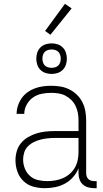

<svg xmlns="http://www.w3.org/2000/svg" viewBox="-20 -977 540 1005"><path d="M214 8Q184 8 154.5 0Q125 -8 103 -29Q81 -50 71 -79Q61 -108 61 -138Q61 -163 68 -186.5Q75 -210 90.5 -228.5Q106 -247 127.5 -259.5Q149 -272 172 -279Q195 -286 219.5 -288.5Q244 -291 268 -291H391V-348Q391 -367 387.5 -386Q384 -405 375.5 -422.5Q367 -440 353.5 -453.5Q340 -467 323 -476Q306 -485 287 -488Q268 -491 248 -491Q223 -491 198 -486Q173 -481 152.5 -466.5Q132 -452 119.5 -429Q107 -406 107 -381H67Q67 -403 74 -424Q81 -445 93.5 -463Q106 -481 124 -494Q142 -507 162.5 -514.5Q183 -522 204.5 -525Q226 -528 248 -528Q273 -528 297 -524Q321 -520 343 -509Q365 -498 382.5 -481Q400 -464 411 -442.5Q422 -421 426.5 -396.5Q431 -372 431 -348V-71Q431 -63 433.5 -54.5Q436 -46 442 -40Q448 -34 456.5 -31.5Q465 -29 473 -29H486V8H473Q457 8 441 3.5Q425 -1 413 -12Q401 -23 396 -39Q391 -55 391 -71V-96Q381 -71 362.5 -50Q344 -29 320 -16Q296 -3 269 2.5Q242 8 214 8ZM227 -29Q248 -29 269 -32.5Q290 -36 309.5 -44.5Q329 -53 345 -67Q361 -81 371.5 -99Q382 -117 386.5 -138Q391 -159 391 -180V-255H268Q249 -255 230 -253Q211 -251 193 -246.5Q175 -242 157.5 -233.5Q140 -225 126.5 -211.5Q113 -198 107 -179.5Q101 -161 101 -142Q101 -118 110 -95Q119 -72 137 -56Q155 -40 179 -34.5Q203 -29 227 -29ZM250 -590Q234 -590 218.5 -595Q203 -600 191.5 -611.5Q180 -623 175 -638.5Q170 -654 170 -670Q170 -686 175 -701.5Q180 -717 191.5 -728.5Q203 -740 218.5 -745Q234 -750 250 -750Q266 -750 281.5 -745Q297 -740 308.5 -728.5Q320 -717 325 -701.5Q330 -686 330 -670Q330 -654 325 -638.5Q320 -623 308.5 -611.5Q297 -600 281.5 -595Q266 -590 250 -590ZM250 -622Q260 -622 269.5 -625Q279 -628 285.5 -634.5Q292 -641 295 -650.5Q298 -660 298 -670Q298 -680 295 -689.5Q292 -699 285.5 -705.5Q279 -712 269.5 -715Q260 -718 250 -718Q240 -718 230.5 -715Q221 -712 214.5 -705.5Q208 -699 205 -689.5Q202 -680 202 -670Q202 -660 205 -650.5Q208 -641 214.5 -634.5Q221 -628 230.5 -625Q240 -622 250 -622ZM244 -795 216 -815 320 -957 355 -933Z"/></svg>

Font: Iosevka SS18 Extralight
Style: Regular
Weight: 200
Monospace: yes
Designer: Belleve Invis
Foundry: Belleve Invis
Version: Version 25.1.1; ttfautohint (v1.8.4)